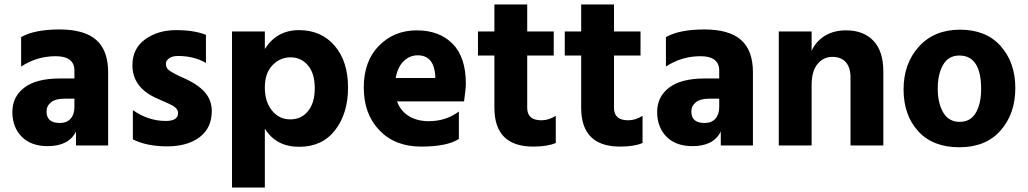

<svg xmlns="http://www.w3.org/2000/svg" viewBox="-20 -647 4571 854"><path d="M192 3Q118 3 76.5 -39Q35 -81 35 -149Q35 -217 88.5 -257.5Q142 -298 247 -298H311V-333Q311 -397 227.5 -397Q144 -397 74 -351V-482Q134 -516 244.5 -516Q355 -516 408 -469.5Q461 -423 461 -325V0H318V-62Q286 3 192 3ZM246 -100Q277 -100 294 -119Q311 -138 311 -171V-208H264Q227 -208 207 -192Q187 -176 187 -151Q187 -100 246 -100Z M922 -153Q922 -78 868 -37Q814 4 723.5 4Q633 4 571 -27V-157Q640 -109 717 -109Q772 -109 772 -144Q772 -163 750 -176Q734 -185 707 -196.5Q680 -208 670 -213Q569 -261 569 -357Q569 -431 625.5 -472Q682 -513 763 -513Q844 -513 896 -492V-367Q843 -398 772 -398Q746 -398 732 -387.5Q718 -377 718 -364.5Q718 -352 723 -344Q728 -336 739.5 -329Q751 -322 761.5 -316.5Q772 -311 790 -303Q858 -274 890 -238Q922 -202 922 -153Z M1272.5 -392Q1226 -392 1192 -357Q1158 -322 1158 -258Q1158 -194 1190 -155Q1222 -116 1271 -116Q1320 -116 1350 -152.5Q1380 -189 1380 -255Q1380 -321 1349.5 -356.5Q1319 -392 1272.5 -392ZM1158 187H1012V-507H1158V-429Q1211 -513 1310 -513Q1409 -513 1468.5 -443.5Q1528 -374 1528 -258Q1528 -142 1470.5 -68Q1413 6 1310.5 6Q1208 6 1158 -75Z M1838 -401Q1803 -401 1776 -375.5Q1749 -350 1740 -300H1916V-312Q1909 -401 1838 -401ZM2021 -29Q1969 5 1853 5Q1737 5 1667.5 -67.5Q1598 -140 1598 -257.5Q1598 -375 1665.5 -443.5Q1733 -512 1833.5 -512Q1934 -512 1993 -452.5Q2052 -393 2052 -275Q2052 -252 2044 -196H1746Q1761 -154 1798 -131Q1835 -108 1887 -108Q1964 -108 2021 -151Z M2352 5Q2179 5 2179 -168V-400H2106V-507H2179V-627H2325V-507H2443V-400H2325V-167Q2325 -140 2340.5 -126Q2356 -112 2388.5 -112Q2421 -112 2452 -132V-11Q2415 5 2352 5Z M2738 5Q2565 5 2565 -168V-400H2492V-507H2565V-627H2711V-507H2829V-400H2711V-167Q2711 -140 2726.5 -126Q2742 -112 2774.5 -112Q2807 -112 2838 -132V-11Q2801 5 2738 5Z M3060 3Q2986 3 2944.5 -39Q2903 -81 2903 -149Q2903 -217 2956.5 -257.5Q3010 -298 3115 -298H3179V-333Q3179 -397 3095.5 -397Q3012 -397 2942 -351V-482Q3002 -516 3112.5 -516Q3223 -516 3276 -469.5Q3329 -423 3329 -325V0H3186V-62Q3154 3 3060 3ZM3114 -100Q3145 -100 3162 -119Q3179 -138 3179 -171V-208H3132Q3095 -208 3075 -192Q3055 -176 3055 -151Q3055 -100 3114 -100Z M3909 0H3763V-302Q3763 -347 3742 -370.5Q3721 -394 3682 -394Q3643 -394 3616.5 -362.5Q3590 -331 3590 -268V0H3444V-507H3590V-421Q3609 -463 3648.5 -487.5Q3688 -512 3743 -512Q3821 -512 3865 -465.5Q3909 -419 3909 -329Z M4344 -251Q4344 -400 4247 -400Q4199 -400 4175 -359Q4151 -318 4151 -253Q4151 -188 4175.5 -146.5Q4200 -105 4248.5 -105Q4297 -105 4320.5 -145.5Q4344 -186 4344 -251ZM4250.5 -515Q4366 -515 4431 -442Q4496 -369 4496 -255Q4496 -141 4430.5 -66.5Q4365 8 4247 8Q4129 8 4064 -63.5Q3999 -135 3999 -249.5Q3999 -364 4067 -439.5Q4135 -515 4250.5 -515Z"/></svg>

Font: Hind Colombo
Style: Bold
Weight: 700
Designer: Jyotish Sonowal, Aditi Pimprikar
Foundry: Indian Type Foundry
Version: Version 1.000;PS 1.0;hotconv 1.0.86;makeotf.lib2.5.63406; tt